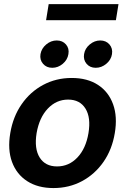

<svg xmlns="http://www.w3.org/2000/svg" viewBox="-20 -909 612 940"><path d="M241.7 11.7Q165.5 11.7 113.3 -22Q61 -55.7 38.8 -116.2Q16.6 -176.8 30.3 -257.3Q43.5 -337.4 85.7 -398.4Q127.9 -459.5 191.4 -493.4Q254.9 -527.3 331.1 -527.3Q407.7 -527.3 459.7 -493.4Q511.7 -459.5 533.7 -398.4Q555.7 -337.4 542 -257.3Q528.8 -177.2 486.8 -116.7Q444.8 -56.2 381.6 -22.2Q318.4 11.7 241.7 11.7ZM259.3 -94.2Q317.4 -94.2 358.9 -137.9Q400.4 -181.6 413.1 -257.3Q425.8 -333.5 398.4 -377.4Q371.1 -421.4 313.5 -421.4Q255.9 -421.4 214.1 -377.4Q172.4 -333.5 159.2 -257.3Q147 -181.2 174.3 -137.7Q201.7 -94.2 259.3 -94.2ZM235.8 -577.1Q207.5 -577.1 190.7 -596.7Q173.8 -616.2 178.2 -644Q183.1 -671.9 206.3 -691.4Q229.5 -710.9 257.8 -710.9Q286.1 -710.9 303 -691.4Q319.8 -671.9 314.9 -644Q310.5 -616.2 287.4 -596.7Q264.2 -577.1 235.8 -577.1ZM448.7 -577.1Q420.4 -577.1 403.8 -596.7Q387.2 -616.2 391.6 -644Q396 -671.9 419.4 -691.4Q442.9 -710.9 470.7 -710.9Q499 -710.9 515.9 -691.4Q532.7 -671.9 528.3 -644Q523.9 -616.2 500.5 -596.7Q477.1 -577.1 448.7 -577.1ZM560.1 -888.7 547.4 -810.1H205.6L218.3 -888.7Z"/></svg>

Font: Inter Display Semi Bold
Style: Italic
Weight: 600
Italic angle: -9.39999°
Designer: Rasmus Andersson
Foundry: rsms
Version: Version 4.000;git-4fc901f